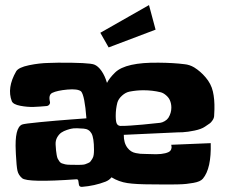

<svg xmlns="http://www.w3.org/2000/svg" viewBox="-20 -727 892 755"><path d="M407.2 -540.5 374.5 -598.1 565.9 -707 591.8 -610.4ZM254.9 -79.1H255.4Q259.3 -79.1 271.2 -78.9Q283.2 -78.6 287.4 -78.6Q291.5 -78.6 301.5 -79.1Q311.5 -79.6 315.4 -81.3Q319.3 -83 326.4 -85.7Q333.5 -88.4 336.4 -92.8Q339.4 -97.2 343.3 -103.3Q347.2 -109.4 348.4 -118.2Q349.6 -127 349.6 -137.7Q349.6 -185.1 339.8 -202.4Q330.1 -219.7 309.1 -221.2Q287.1 -222.7 282.2 -222.7Q280.3 -222.7 275.4 -222.4Q270.5 -222.2 268.6 -222.2Q265.6 -221.7 260.7 -220.9Q255.9 -220.2 243.2 -216.1Q230.5 -211.9 221.2 -205.6Q211.9 -199.2 204.8 -186.8Q197.8 -174.3 198.7 -158.2Q199.7 -143.6 200.4 -135.5Q201.2 -127.4 202.9 -117.7Q204.6 -107.9 207 -103Q209.5 -98.1 213.4 -92.5Q217.3 -86.9 222.9 -84.7Q228.5 -82.5 236.3 -80.8Q244.1 -79.1 254.9 -79.1ZM788.1 -423.3Q810.1 -397.9 817.1 -367.4Q824.2 -336.9 823.2 -296.9Q822.8 -278.8 822 -270.3Q821.3 -261.7 815.4 -253.4Q809.6 -245.1 805.7 -242.4Q801.8 -239.7 786.1 -229Q772 -219.2 745.1 -213.6Q718.3 -208 698.2 -207L678.2 -206.5L466.8 -196.8Q466.3 -165 481.4 -145.5Q487.8 -137.2 495.8 -132.1Q503.9 -127 514.2 -125Q524.4 -123 531.7 -122.3Q539.1 -121.6 552 -121.6Q564.9 -121.6 571.3 -121.1Q620.1 -118.2 642.6 -128.9Q650.4 -132.8 653.1 -139.9Q655.8 -147 654.3 -152.3L653.3 -157.7L808.6 -164.1Q811.5 -64.5 777.8 -24.4Q772.9 -18.6 763.7 -14.4Q754.4 -10.3 740.2 -7.8Q726.1 -5.4 713.1 -3.9Q700.2 -2.4 680.2 -2Q660.2 -1.5 647 -1.5Q633.8 -1.5 610.8 -1.7Q587.9 -2 577.6 -2Q514.6 -2 481 -7.1Q447.3 -12.2 418.5 -29.8Q409.7 -18.6 395 -12.7Q352.1 3.9 302.2 7.8H301.3Q291 7.8 290 -2.4L288.1 -15.6Q287.1 -22 281.2 -22H280.8Q87.4 -8.3 66.9 -26.4Q52.2 -39.1 48.6 -55.9Q44.9 -72.8 42.5 -119.6Q42 -127.4 42 -131.8Q37.1 -225.1 66.9 -237.3Q74.7 -240.7 137.9 -246.8Q201.2 -252.9 260.7 -257.3L319.8 -261.7Q313 -351.6 298.8 -367.7Q285.6 -378.4 245.1 -374.8Q204.6 -371.1 185.5 -361.8Q169.9 -354 176.3 -327.1Q176.3 -326.7 176.5 -325.4Q176.8 -324.2 176.8 -323.7Q176.8 -318.4 172.9 -314.5Q168.9 -310.5 164.1 -310.1Q138.2 -307.6 113 -306.6Q87.9 -305.7 59.8 -311Q31.7 -316.4 26.4 -329.1Q6.3 -381.3 43.5 -446.3Q52.7 -461.9 94 -470.5Q135.3 -479 171.9 -479.5L208.5 -480.5Q330.6 -481 350.6 -473.1Q365.7 -467.3 379.2 -448Q392.6 -428.7 400.4 -401.9L400.9 -401.4Q410.6 -420.4 432.6 -441.9Q474.1 -482.4 604.5 -480.5Q662.1 -480 705.1 -474.6Q725.6 -472.7 743.7 -461.9Q768.6 -446.3 788.1 -423.3ZM642.1 -263.7Q653.8 -282.7 653.8 -303.7Q653.8 -319.8 647.9 -333Q643.6 -343.3 632.8 -352.5Q622.1 -361.8 611.3 -364.3Q579.1 -372.1 543.9 -372.1Q517.1 -372.1 489.3 -366.7Q474.1 -363.8 460 -351.1Q445.8 -338.4 441.4 -323.2Q435.1 -297.9 435.1 -273.4V-268.1Q435.5 -247.1 439.7 -240Q443.8 -232.9 452.6 -231.9Q466.3 -231.4 492.7 -233.2Q519 -234.9 541.5 -237.1Q564 -239.3 586.4 -241.7Q608.9 -244.1 609.9 -244.1Q618.2 -245.1 627.7 -250.7Q637.2 -256.3 642.1 -263.7Z"/></svg>

Font: Some Time Later
Style: Regular
Weight: 400
Version: Version 003.300